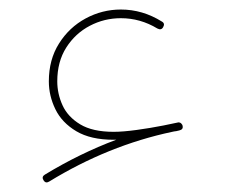

<svg xmlns="http://www.w3.org/2000/svg" viewBox="-20 -372 471 401"><path d="M70.8 4.4Q66.4 -2.9 73.7 -7.3Q147 -51.8 222.7 -80.1Q219.7 -80.1 217.3 -80.1Q169.4 -80.1 139.4 -97.9Q109.4 -115.7 95.7 -143.8Q82 -171.9 82 -202.1Q82 -247.6 103.3 -281.2Q124.5 -314.9 158.9 -333.5Q193.4 -352.1 232.4 -352.1Q277.8 -352.1 317.9 -327.1Q325.2 -323.2 320.8 -315.4Q316.9 -308.1 308.6 -312.5Q272.9 -334 232.4 -334Q197.8 -334 167.5 -318.1Q137.2 -302.2 118.4 -272.7Q99.6 -243.2 99.6 -202.1Q99.6 -176.3 110.6 -152.1Q121.6 -127.9 147.5 -112.3Q173.3 -96.7 217.3 -96.7Q236.8 -96.7 265.4 -100.6Q293.9 -104.5 321.3 -109.9Q336.4 -113.3 351.6 -116.2Q353 -116.7 354.5 -116.2Q357.9 -115.7 359.9 -112.3Q360.4 -112.3 360.4 -111.8Q360.4 -111.3 360.8 -110.8Q361.3 -110.4 361.3 -109.4Q363.3 -101.6 354.5 -99.6Q351.1 -99.1 348.1 -98.1Q343.8 -97.7 339.8 -96.7Q206.1 -68.4 82.5 7.3Q75.2 11.7 70.8 4.4Z"/></svg>

Font: Mikhak-DS2-FD Thin
Style: Regular
Weight: 100
Designer: Amin Abedi
Version: Version 3.2